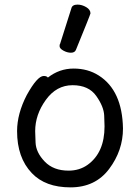

<svg xmlns="http://www.w3.org/2000/svg" viewBox="-20 -790 608 834"><path d="M277.8 -48.8Q325.2 -48.8 360.8 -74.2Q434.1 -127 434.1 -241.2Q434.1 -249 432.6 -287.6Q431.2 -326.2 398.2 -373Q365.2 -419.9 295.2 -419.9Q225.1 -419.9 179 -356Q132.8 -292 132.8 -220.2Q132.8 -213.9 134.5 -170.9Q136.2 -127.9 174.1 -88.4Q211.9 -48.8 277.8 -48.8ZM286.1 23.9Q176.8 23.9 118.2 -38.1Q54.2 -105 54.2 -220.2Q54.2 -295.9 96.2 -377Q142.1 -460 169.9 -460Q183.1 -460 188 -453.1Q237.8 -492.2 299.8 -492.2Q361.8 -492.2 409.2 -461.9Q511.2 -397 514.2 -231.9Q514.2 -136.2 454.1 -56.2Q394 23.9 286.1 23.9ZM288.1 -561Q272 -561 255.4 -570.1Q238.8 -579.1 238.8 -589.8Q238.8 -598.1 241.2 -600.1L290 -753.9Q293.9 -770 316.9 -770Q335.9 -770 354.5 -759Q373 -748 373 -731.9Q373 -728 310.1 -574.2Q305.2 -561 288.1 -561Z"/></svg>

Font: LXGW WenKai Screen
Style: Regular
Weight: 400
Designer: LXGW / Fontworks Inc.
Foundry: LXGW / Fontworks Inc.
Version: Version 1.510;January 18,2025